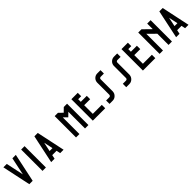

<svg xmlns="http://www.w3.org/2000/svg" viewBox="544 -2639 4557 4557"><g transform="rotate(-45 2822.5 -360.0)"><path d="M374 -717.8Q412.1 -717.8 489.3 -717.8Q438.5 -478.5 336.9 0Q298.8 0 223.6 0Q172.9 -239.3 71.3 -717.8Q109.4 -717.8 185.5 -717.8Q216.8 -569.3 280.3 -272.5Q311.5 -420.9 374 -717.8Z M782.2 -717.8Q782.2 -479.5 782.2 -1Q744.1 -1 668 -1Q668 -121.1 668 -360.4Q668 -479.5 668 -717.8Q706.1 -717.8 782.2 -717.8Z M1377 -2.9Q1338.9 -2.9 1262.7 -2.9Q1255.9 -36.1 1242.2 -102.5Q1193.4 -102.5 1095.7 -102.5Q1088.9 -69.3 1075.2 -2.9Q1037.1 -2.9 960.9 -2.9Q1002 -196.3 1084 -585Q1093.8 -628.9 1112.3 -717.8Q1150.4 -717.8 1225.6 -717.8Q1276.4 -479.5 1377 -2.9ZM1217.8 -215.8Q1201.2 -293 1168.9 -446.3Q1153.3 -369.1 1120.1 -215.8Q1152.3 -215.8 1217.8 -215.8Z M2097.7 -716.8Q2134.8 -716.8 2208 -716.8Q2208 -477.5 2208 0Q2169.9 0 2093.8 0Q2093.8 -186.5 2093.8 -559.6Q2062.5 -529.3 2000 -467.8Q1968.8 -499 1906.2 -559.6Q1906.2 -373 1906.2 0Q1868.2 0 1792 0Q1792 -239.3 1792 -716.8Q1829.1 -716.8 1902.3 -716.8Q1934.6 -685.5 2000 -621.1Q2033.2 -653.3 2097.7 -716.8Z M2771.5 -114.3Q2771.5 -76.2 2771.5 0Q2632.8 0 2355.5 0Q2355.5 -240.2 2355.5 -719.7Q2426.8 -719.7 2570.3 -719.7Q2570.3 -681.6 2570.3 -605.5Q2537.1 -605.5 2469.7 -605.5Q2469.7 -576.2 2469.7 -517.6Q2536.1 -517.6 2670.9 -517.6Q2670.9 -479.5 2670.9 -404.3Q2603.5 -404.3 2469.7 -404.3Q2469.7 -307.6 2469.7 -114.3Q2570.3 -114.3 2771.5 -114.3Z M3224.6 -718.8Q3259.8 -718.8 3332 -718.8Q3332 -680.7 3332 -604.5Q3295.9 -604.5 3224.6 -604.5Q3215.8 -604.5 3208 -601.6Q3200.2 -598.6 3193.4 -591.8Q3188.5 -586.9 3184.6 -579.1Q3181.6 -572.3 3181.6 -564.5Q3181.6 -426.8 3181.6 -149.4Q3180.7 -149.4 3180.7 -149.4Q3176.8 -87.9 3130.9 -44.9Q3085.9 -1 3023.4 -1Q2987.3 -1 2917 -1Q2917 -39.1 2917 -115.2Q2952.1 -115.2 3023.4 -115.2Q3032.2 -115.2 3041 -118.2Q3048.8 -122.1 3054.7 -127.9Q3060.5 -133.8 3063.5 -140.6Q3067.4 -148.4 3067.4 -156.2Q3067.4 -293.9 3067.4 -570.3Q3071.3 -632.8 3116.2 -675.8Q3162.1 -718.8 3224.6 -718.8Z M3785.2 -718.8Q3820.3 -718.8 3892.6 -718.8Q3892.6 -680.7 3892.6 -604.5Q3856.4 -604.5 3785.2 -604.5Q3776.4 -604.5 3768.6 -601.6Q3760.7 -598.6 3753.9 -591.8Q3749 -586.9 3745.1 -579.1Q3742.2 -572.3 3742.2 -564.5Q3742.2 -426.8 3742.2 -149.4Q3741.2 -149.4 3741.2 -149.4Q3737.3 -87.9 3691.4 -44.9Q3646.5 -1 3584 -1Q3547.9 -1 3477.5 -1Q3477.5 -39.1 3477.5 -115.2Q3512.7 -115.2 3584 -115.2Q3592.8 -115.2 3601.6 -118.2Q3609.4 -122.1 3615.2 -127.9Q3621.1 -133.8 3624 -140.6Q3627.9 -148.4 3627.9 -156.2Q3627.9 -293.9 3627.9 -570.3Q3631.8 -632.8 3676.8 -675.8Q3722.7 -718.8 3785.2 -718.8Z M4453.1 -114.3Q4453.1 -76.2 4453.1 0Q4314.5 0 4037.1 0Q4037.1 -240.2 4037.1 -719.7Q4108.4 -719.7 4252 -719.7Q4252 -681.6 4252 -605.5Q4218.8 -605.5 4151.4 -605.5Q4151.4 -576.2 4151.4 -517.6Q4217.8 -517.6 4352.5 -517.6Q4352.5 -479.5 4352.5 -404.3Q4285.2 -404.3 4151.4 -404.3Q4151.4 -307.6 4151.4 -114.3Q4252 -114.3 4453.1 -114.3Z M4897.5 -716.8Q4935.5 -716.8 5011.7 -716.8Q5011.7 -477.5 5011.7 0Q4973.6 0 4897.5 0Q4897.5 -125 4897.5 -375Q4835 -436.5 4710.9 -559.6Q4710.9 -373 4710.9 0Q4672.9 0 4596.7 0Q4596.7 -239.3 4596.7 -716.8Q4632.8 -716.8 4706.1 -716.8Q4770.5 -654.3 4897.5 -529.3Q4897.5 -591.8 4897.5 -716.8Z M5570.3 -2.9Q5532.2 -2.9 5456.1 -2.9Q5449.2 -36.1 5435.5 -102.5Q5386.7 -102.5 5289.1 -102.5Q5282.2 -69.3 5268.6 -2.9Q5230.5 -2.9 5154.3 -2.9Q5195.3 -196.3 5277.3 -585Q5287.1 -628.9 5305.7 -717.8Q5343.8 -717.8 5418.9 -717.8Q5469.7 -479.5 5570.3 -2.9ZM5411.1 -215.8Q5394.5 -293 5362.3 -446.3Q5346.7 -369.1 5313.5 -215.8Q5345.7 -215.8 5411.1 -215.8Z"/></g></svg>

Font: Via Messena
Style: Regular
Weight: 400
Designer: Edward Sonnex
Version: 1.0